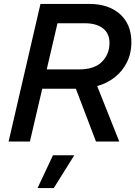

<svg xmlns="http://www.w3.org/2000/svg" viewBox="-20 -724 692 982"><path d="M24 0 187 -704H436Q535 -704 593.5 -652Q652 -600 652 -507Q652 -451 629 -405Q606 -359 566 -328Q526 -297 477 -284L590 0H471L368 -270H196L133 0ZM415 -605H274L219 -369H384Q463 -369 501.5 -408Q540 -447 540 -504Q540 -553 506.5 -579Q473 -605 415 -605ZM360 70 255 238H172L251 70Z"/></svg>

Font: Prodigy Sans Medium
Style: Italic
Weight: 500
Italic angle: -13°
Designer: Wei Huang
Foundry: Wei Huang
Version: Version 1.003; ttfautohint (v1.8.3)